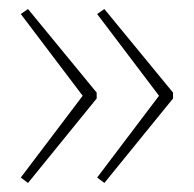

<svg xmlns="http://www.w3.org/2000/svg" viewBox="-20 -492 429 425"><path d="M363 -274 211 -87 195 -99 332 -280 195 -461 211 -472 363 -287ZM194 -274 42 -87 26 -99 163 -280 26 -461 42 -472 194 -287Z"/></svg>

Font: Noto Sans Armenian Thin
Style: Regular
Weight: 250
Version: Version 2.007